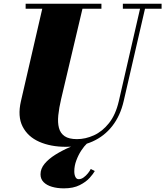

<svg xmlns="http://www.w3.org/2000/svg" viewBox="-20 -770 884 1026"><path d="M332 14.5Q250.5 14.5 189.5 -12.5Q128.5 -39.5 100.8 -93.8Q73 -148 92 -230L212 -750H427L306.5 -240Q295.5 -193 291.5 -154Q287.5 -115 295 -86.5Q302.5 -58 325.5 -42.2Q348.5 -26.5 391.5 -26.5Q436.5 -26.5 481.5 -46.8Q526.5 -67 562.2 -111.8Q598 -156.5 615 -230L734.5 -750H761L641 -230Q623 -151.5 580.2 -96.8Q537.5 -42 474.2 -13.8Q411 14.5 332 14.5ZM117 -723.5V-750H522V-723.5ZM636.5 -723.5V-750H843.5V-723.5ZM321.5 236.5Q286 236.5 257.8 228.2Q229.5 220 213 203.2Q196.5 186.5 196.5 161.5Q196.5 131.5 218.2 105.2Q240 79 276 56.5Q312 34 355 15.5Q398 -3 440.5 -17.5L445.5 -4Q430 10.5 414.2 34.5Q398.5 58.5 387.8 87.5Q377 116.5 377 145.5Q377 163.5 383 175.5Q389 187.5 400.5 187.5Q414 187.5 426.8 178.2Q439.5 169 449.8 156.2Q460 143.5 465 133L486.5 144Q479 158 459.5 180Q440 202 406 219.2Q372 236.5 321.5 236.5Z"/></svg>

Font: Bodoni Moda 9pt Black
Style: Italic
Weight: 900
Italic angle: -13°
Designer: Owen Earl
Foundry: indestructible type
Version: Version 2.004